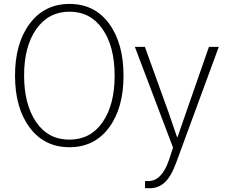

<svg xmlns="http://www.w3.org/2000/svg" viewBox="-20 -743 1162 992"><path d="M676.8 -501H728.5L851.6 -160.2Q859.4 -136.7 874 -94.7Q888.7 -52.7 894.5 -35.2H897.5Q936.5 -147.5 941.4 -162.1L1059.6 -501H1110.4L890.6 96.7Q864.3 168.9 831.5 199.2Q798.8 229.5 753.9 229.5H729.5V192.4H747.1Q815.4 192.4 852.5 85L874 19.5ZM57.6 -352.5Q57.6 -519.5 133.8 -621.1Q210 -722.7 338.9 -722.7Q468.8 -722.7 543.5 -621.1Q618.2 -519.5 618.2 -351.6Q618.2 -184.6 543 -83.5Q467.8 17.6 338.9 17.6Q209 17.6 133.3 -84Q57.6 -185.5 57.6 -352.5ZM104.5 -352.5Q104.5 -204.1 166.5 -112.8Q228.5 -21.5 338.9 -21.5Q447.3 -21.5 509.8 -111.3Q572.3 -201.2 572.3 -351.6Q572.3 -502.9 509.8 -592.8Q447.3 -682.6 338.9 -682.6Q231.4 -682.6 168 -593.3Q104.5 -503.9 104.5 -352.5Z"/></svg>

Font: Gothic A1 ExtraLight
Style: Regular
Weight: 275
Designer: HanYang I&C Co.,Ltd.
Foundry: HanYang I&C Co.,Ltd.
Version: Version 2.50